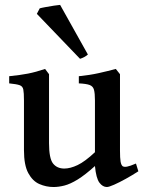

<svg xmlns="http://www.w3.org/2000/svg" viewBox="-20 -751 592 786"><path d="M199.2 14.6Q168.9 14.6 141.1 2.4Q113.3 -9.8 95.7 -42.5Q78.1 -75.2 78.1 -136.2V-339.8Q78.1 -371.1 75.4 -384.5Q72.8 -397.9 60.3 -402.3Q47.9 -406.7 17.6 -409.7V-439Q62 -443.4 94.5 -449.7Q127 -456.1 164.6 -468.8L180.7 -447.3V-165.5Q180.7 -102.5 197 -81.8Q213.4 -61 243.2 -61Q267.6 -61 297.6 -75.2Q327.6 -89.4 368.7 -127.9V-339.8Q368.7 -369.1 364.7 -383.5Q360.8 -397.9 346.9 -403.1Q333 -408.2 302.7 -409.7V-439Q347.2 -443.4 384.3 -451.7Q421.4 -460 454.1 -468.8L471.2 -447.3V-133.8Q471.2 -104 473.6 -89.6Q476.1 -75.2 482.4 -70.3Q488.3 -66.9 500 -68.8Q511.7 -70.8 536.6 -81.5L546.4 -49.8Q522.5 -34.2 495.6 -19.3Q468.8 -4.4 447.3 5.1Q425.8 14.6 417.5 14.6Q400.4 14.6 387 -3.2Q373.5 -21 368.7 -71.3Q328.1 -34.7 297.9 -16.1Q267.6 2.4 243.9 8.5Q220.2 14.6 199.2 14.6ZM307.6 -510.3 130.9 -694.3 142.6 -716.8Q148.9 -718.8 166 -721.9Q183.1 -725.1 200.7 -727.8Q218.3 -730.5 226.1 -731L339.8 -527.8Q333.5 -522 324.7 -517.3Q315.9 -512.7 307.6 -510.3Z"/></svg>

Font: David Libre Medium
Style: Regular
Weight: 500
Designer: Ismar David, J. Victor Gaultney, Annie Olsen and Meir Sadan
Foundry: Monotype Imaging Inc. & SIL International
Version: Version 1.100; ttfautohint (v1.8.4.7-5d5b)